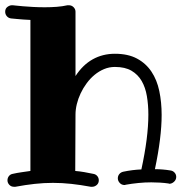

<svg xmlns="http://www.w3.org/2000/svg" viewBox="-20 -716 719 740"><path d="M632.8 -7.8Q630.9 -7.8 629.9 -8.8Q612.8 -11.2 596.2 -12.2Q579.6 -13.2 563 -13.2Q538.1 -13.2 513.4 -10.7Q488.8 -8.3 463.9 -3.9Q462.9 -2.9 461.9 -2.9Q460.9 -2.9 460 -2.9Q448.7 -2.9 441.4 -11Q434.1 -19 434.1 -28.8Q434.1 -38.1 439.9 -45.2Q445.8 -52.2 455.1 -54.2Q489.7 -61.5 524.9 -63Q551.8 -186.5 551.8 -273.9Q551.8 -312 546.1 -345.5Q540.5 -378.9 526.1 -403.8Q511.7 -428.7 486.8 -443.4Q461.9 -458 422.9 -458Q400.9 -458 381.1 -449.7Q361.3 -441.4 344.5 -427.5Q327.6 -413.6 314 -395Q300.3 -376.5 290.8 -356.2Q281.2 -335.9 276.1 -314.9Q271 -293.9 271 -274.9L270 -57.1Q287.1 -55.7 304.4 -52.7Q321.8 -49.8 339.8 -45.9Q349.1 -44.4 355 -37.4Q360.8 -30.3 360.8 -21Q360.8 -9.8 352.8 -2.9Q344.7 3.9 335 3.9H330.1Q290.5 -3.4 254.9 -7.3Q219.2 -11.2 184.1 -11.2Q149.4 -11.2 113.8 -7.3Q78.1 -3.4 39.1 3.9H34.2Q22.9 3.9 15.9 -3.7Q8.8 -11.2 8.8 -21Q8.8 -30.3 14.4 -37.4Q20 -44.4 28.8 -45.9Q45.9 -49.8 63.2 -52.2Q80.6 -54.7 97.2 -57.1V-639.2Q66.4 -640.6 45.4 -642.8Q24.4 -645 22 -645Q12.2 -646.5 6.1 -653.8Q0 -661.1 0 -670.9Q0 -683.1 8.8 -689.5Q17.6 -695.8 25.9 -695.8H28.8Q29.3 -695.8 40 -694.6Q50.8 -693.4 68.1 -691.9Q85.4 -690.4 107.4 -689.2Q129.4 -688 152.8 -688Q176.3 -688 198.7 -689.7Q221.2 -691.4 240.2 -695.8H245.1Q256.3 -695.8 263.7 -688.2Q271 -680.7 271 -670.9V-422.9Q298.8 -465.8 337.2 -487.3Q375.5 -508.8 422.9 -508.8Q473.6 -508.8 508.1 -490.2Q542.5 -471.7 563.7 -439.9Q585 -408.2 594 -365Q603 -321.8 603 -272.9Q603 -186.5 577.1 -64Q592.3 -64 607.2 -62.7Q622.1 -61.5 636.2 -59.1Q646 -58.1 652.6 -51Q659.2 -43.9 659.2 -34.2Q659.2 -23.4 650.9 -15.6Q642.6 -7.8 632.8 -7.8Z"/></svg>

Font: Ribeye
Style: Regular
Weight: 400
Designer: Astigmatic (AOETI)
Foundry: Astigmatic (AOETI)
Version: Version 1.000